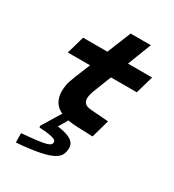

<svg xmlns="http://www.w3.org/2000/svg" viewBox="-212 -760 1039 1145"><g transform="rotate(30 307.0 -187.5)"><path d="M334 -250Q324 -226 319 -208Q314 -190 314 -177Q314 -155 327 -142.5Q340 -130 374 -128L491 -119L456 5L348 1Q276 -2 235.5 -20.5Q195 -39 178.5 -69.5Q162 -100 162 -137Q162 -157 166 -181Q170 -205 190 -254L231 -355H78L113 -477H280L346 -640H485L422 -477H588L553 -355H375ZM231 -21H293L218 106L230 55Q283 60 313.5 71Q344 82 357 98Q370 114 370 135Q370 160 360.5 180.5Q351 201 322 217Q293 233 234.5 245Q176 257 78 265L77 201Q146 195 185.5 190Q225 185 244 179Q263 173 268.5 166Q274 159 274 150Q274 141 263 134.5Q252 128 226 123.5Q200 119 156 117L153 107Z"/></g></svg>

Font: Intel One Mono Light
Style: Italic
Weight: 300
Italic angle: -16°
Monospace: yes
Designer: Fred Shallcrass
Foundry: Frere-Jones Type LLC
Version: Version 1.004